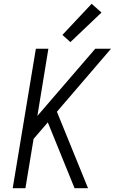

<svg xmlns="http://www.w3.org/2000/svg" viewBox="-20 -992 616 1012"><path d="M47 0H114L157 -260L232 -347L373 0H444L280 -403L565 -735H482L177 -381L235 -735H169ZM351 -770 515 -926 463 -972 309 -808Z"/></svg>

Font: Iosevka Sparkle Light
Style: Italic
Weight: 300
Italic angle: -9°
Designer: Belleve Invis
Foundry: Belleve Invis
Version: Version 4.5.0; ttfautohint (v1.8.3)